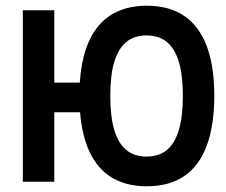

<svg xmlns="http://www.w3.org/2000/svg" viewBox="-20 -636 790 672"><path d="M258 -301Q258 -405 284.5 -475Q311 -545 363.5 -580.5Q416 -616 494 -616Q572 -616 624.5 -580.5Q677 -545 703.5 -475Q730 -405 730 -301Q730 -197 703.5 -126Q677 -55 624.5 -19.5Q572 16 494 16Q416 16 363.5 -19.5Q311 -55 284.5 -126Q258 -197 258 -301ZM60 -600H170V-347H274V-243H170V0H60ZM620 -301Q620 -373 606 -419.5Q592 -466 564 -489Q536 -512 493 -512Q450 -512 422 -489Q394 -466 380 -419.5Q366 -373 366 -301Q366 -228 380 -181Q394 -134 422 -111Q450 -88 493 -88Q536 -88 564 -111Q592 -134 606 -181Q620 -228 620 -301Z"/></svg>

Font: Martian Mono VF sWd Rg
Style: Regular
Weight: 400
Width: 6
Monospace: yes
Designer: Roman Shamin
Foundry: Evil Martians
Version: Version 1.100